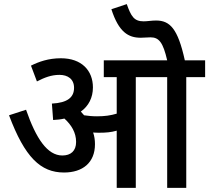

<svg xmlns="http://www.w3.org/2000/svg" viewBox="-20 -916 1020 936"><path d="M443 -213C443 -234 440 -253 434 -270C445 -269 456 -269 466 -269C495 -269 522 -271 549 -279V0H642V-540H795V0H888V-540H980V-622H881C847 -777 808 -816 741 -816C718 -816 700 -812 680 -812C634 -812 619 -836 598 -896L523 -871C559 -759 606 -732 666 -732C682 -732 698 -734 714 -734C755 -734 775 -709 795 -622H486V-540H549V-362C519 -353 491 -349 453 -349C430 -349 410 -351 390 -354C385 -360 379 -366 374 -372C412 -399 433 -440 433 -490C433 -572 378 -632 277 -632C216 -632 169 -615 131 -596L160 -519C197 -538 230 -551 270 -551C310 -551 341 -531 341 -488C341 -442 310 -415 233 -411L239 -331C259 -332 277 -334 294 -338C328 -307 351 -270 351 -224C351 -180 325 -158 284 -158C211 -158 156 -240 107 -381L24 -354C101 -149 178 -75 292 -75C383 -75 443 -123 443 -213Z"/></svg>

Font: Noto Sans Devanagari UI SemiCondensed Medium
Style: Regular
Weight: 500
Width: 4
Designer: Jelle Bosma - Monotype Design Team
Foundry: Monotype Imaging Inc.
Version: Version 2.004